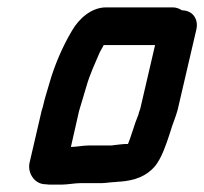

<svg xmlns="http://www.w3.org/2000/svg" viewBox="-20 -484 553 520"><path d="M172 -86 194 -183C200 -204 208 -229 214 -250C223 -282 238 -314 250 -342L261 -362H400L360 -190C357 -181 355 -176 355 -174C353 -168 350 -161 347 -153L340 -132L333 -111L327 -95L326 -94C320 -94 313 -94 307 -93L289 -91C285 -90 282 -90 279 -90H220C205 -90 186 -86 172 -86ZM473 -456C465 -461 457 -464 448 -464H267C228 -464 194 -434 175 -401C150 -359 128 -309 113 -256L103 -222C99 -209 97 -196 93 -185L60 -43C54 -15 74 15 103 15C108 16 115 16 124 16H147C162 16 183 12 198 12H255C266 12 282 9 293 9C298 8 302 8 305 8C344 5 376 -6 400 -34C418 -57 429 -90 439 -120L446 -142C452 -160 455 -165 461 -186L512 -405C518 -433 501 -456 473 -456Z"/></svg>

Font: Electronic
Style: UltBlkIt
Weight: 500
Version: Version 1.011